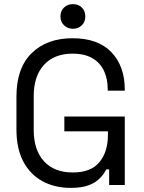

<svg xmlns="http://www.w3.org/2000/svg" viewBox="-20 -900 700 934"><path d="M324 14Q246 14 186.5 -18.5Q127 -51 93.5 -114Q60 -177 60 -270V-430Q60 -569 134 -641.5Q208 -714 333 -714Q457 -714 522 -646Q587 -578 587 -464V-459H504V-466Q504 -516 486 -555Q468 -594 430 -616.5Q392 -639 333 -639Q244 -639 194 -584.5Q144 -530 144 -432V-268Q144 -170 194 -115.5Q244 -61 334 -61Q422 -61 463.5 -111Q505 -161 505 -244V-261H293V-333H587V0H511V-76H497Q486 -54 466 -33Q446 -12 412 1Q378 14 324 14ZM335 -760Q309 -760 291.5 -777Q274 -794 274 -820Q274 -847 291.5 -863.5Q309 -880 335 -880Q361 -880 378 -863.5Q395 -847 395 -820Q395 -794 378 -777Q361 -760 335 -760Z"/></svg>

Font: Space Grotesk
Style: Regular
Weight: 400
Designer: Florian Karsten
Foundry: Florian Karsten
Version: Version 2.000